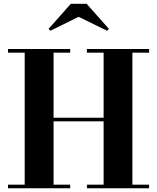

<svg xmlns="http://www.w3.org/2000/svg" viewBox="-20 -1014 846 1034"><path d="M783 -750V-730.5H693V-19.5H783V0H448V-19.5H538V-360.5H268.5V-19.5H358V0H23V-19.5H113V-730.5H23V-750H358V-730.5H268.5V-380H538V-730.5H448V-750ZM251.5 -848.5 241.5 -858.5 361.5 -993.5H446.5L566.5 -858.5L556.5 -848.5L403.5 -923.5Z"/></svg>

Font: Bodoni Moda 11pt
Style: Bold
Weight: 700
Designer: Owen Earl
Foundry: indestructible type
Version: Version 2.004